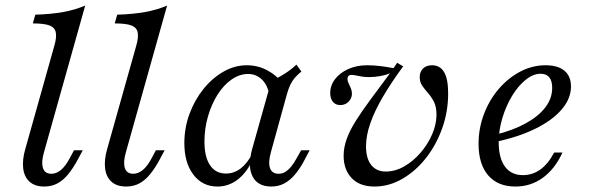

<svg xmlns="http://www.w3.org/2000/svg" viewBox="-20 -661 2131 692"><path d="M139.5 11.3Q106.5 11.3 87.1 -5.6Q67.7 -22.6 63.7 -53.2Q59.7 -83.9 71 -123.4L175.8 -496Q184.7 -526.6 181 -544.4Q177.4 -562.1 158.1 -569.4Q138.7 -576.6 98.4 -576.6L107.3 -608.1Q163.7 -609.7 208.1 -617.7Q252.4 -625.8 287.1 -641.1L138.7 -112.9Q128.2 -77.4 134.7 -56Q141.1 -34.7 165.3 -34.7Q183.1 -34.7 199.6 -48.4Q216.1 -62.1 230.6 -89.5L246.8 -119.4H278.2L259.7 -84.7Q243.5 -54.8 225.8 -33.1Q208.1 -11.3 187.1 0Q166.1 11.3 139.5 11.3Z M434.7 11.3Q401.6 11.3 382.3 -5.6Q362.9 -22.6 358.9 -53.2Q354.8 -83.9 366.1 -123.4L471 -496Q479.8 -526.6 476.2 -544.4Q472.6 -562.1 453.2 -569.4Q433.9 -576.6 393.5 -576.6L402.4 -608.1Q458.9 -609.7 503.2 -617.7Q547.6 -625.8 582.3 -641.1L433.9 -112.9Q423.4 -77.4 429.8 -56Q436.3 -34.7 460.5 -34.7Q478.2 -34.7 494.8 -48.4Q511.3 -62.1 525.8 -89.5L541.9 -119.4H573.4L554.8 -84.7Q538.7 -54.8 521 -33.1Q503.2 -11.3 482.3 0Q461.3 11.3 434.7 11.3Z M763.7 11.3Q709.7 11.3 677 -31.5Q644.4 -74.2 644.4 -145.2Q644.4 -200 662.9 -250.4Q681.5 -300.8 713.3 -340.3Q745.2 -379.8 785.5 -402.8Q825.8 -425.8 869.4 -425.8Q908.9 -425.8 943.1 -407.7Q977.4 -389.5 1002.4 -357.3L951.6 -314.5Q945.2 -354 924.2 -374.2Q903.2 -394.4 874.2 -394.4Q843.5 -394.4 814.9 -374.6Q786.3 -354.8 764.5 -320.6Q742.7 -286.3 729.8 -242.3Q716.9 -198.4 716.9 -150.8Q716.9 -95.2 737.1 -65.3Q757.3 -35.5 794.4 -35.5Q823.4 -35.5 847.6 -54Q871.8 -72.6 890.3 -108.9L889.5 -82.3Q867.7 -37.1 835.5 -12.9Q803.2 11.3 763.7 11.3ZM958.1 11.3Q908.9 11.3 890.3 -25Q871.8 -61.3 888.7 -123.4L958.1 -370.2Q981.5 -379.8 1005.2 -394.8Q1029 -409.7 1048.4 -428.2L1066.1 -403.2Q1051.6 -391.1 1041.9 -379.8Q1032.3 -368.5 1025.8 -354.4Q1019.4 -340.3 1013.7 -320.2L956.5 -112.9Q946 -75.8 953.2 -55.2Q960.5 -34.7 983.9 -34.7Q997.6 -34.7 1008.9 -41.9Q1020.2 -49.2 1030.2 -61.7Q1040.3 -74.2 1048.4 -89.5L1065.3 -119.4H1096L1074.2 -78.2Q1059.7 -51.6 1042.7 -31.5Q1025.8 -11.3 1004.8 0Q983.9 11.3 958.1 11.3Z M1329.8 11.3Q1276.6 11.3 1247.6 -19Q1218.5 -49.2 1218.5 -100Q1218.5 -129 1229.4 -159.7Q1240.3 -190.3 1262.1 -225Q1283.9 -259.7 1314.9 -301.6Q1346 -343.5 1385.5 -396.8Q1370.2 -390.3 1350 -386.7Q1329.8 -383.1 1309.7 -383.1Q1296 -383.1 1283.9 -385.1Q1271.8 -387.1 1262.5 -389.1Q1253.2 -391.1 1247.6 -391.1Q1239.5 -391.1 1235.9 -387.1Q1232.3 -383.1 1232.3 -376.6Q1232.3 -368.5 1236.7 -360.1Q1241.1 -351.6 1244.8 -342.3Q1248.4 -333.1 1248.4 -323.4Q1248.4 -306.5 1236.3 -294.4Q1224.2 -282.3 1206.5 -282.3Q1189.5 -282.3 1179.8 -294Q1170.2 -305.6 1170.2 -325.8Q1170.2 -353.2 1187.5 -375.8Q1204.8 -398.4 1235.1 -412.1Q1265.3 -425.8 1303.2 -425.8Q1325.8 -425.8 1349.6 -423Q1373.4 -420.2 1398.4 -415.3L1411.3 -434.7L1433.1 -421.8Q1390.3 -363.7 1360.5 -312.9Q1330.6 -262.1 1314.9 -217.3Q1299.2 -172.6 1299.2 -133.9Q1299.2 -89.5 1318.1 -66.1Q1337.1 -42.7 1370.2 -42.7Q1404.8 -42.7 1437.5 -61.7Q1470.2 -80.6 1496.4 -111.3Q1522.6 -141.9 1537.9 -177.8Q1553.2 -213.7 1553.2 -247.6Q1553.2 -275.8 1544 -294Q1534.7 -312.1 1522.6 -325.8Q1510.5 -339.5 1501.6 -352.4Q1492.7 -365.3 1492.7 -383.1Q1492.7 -401.6 1504.4 -413.7Q1516.1 -425.8 1537.1 -425.8Q1566.1 -425.8 1580.6 -401.2Q1595.2 -376.6 1595.2 -324.2Q1595.2 -258.9 1573.8 -198.8Q1552.4 -138.7 1515.3 -91.5Q1478.2 -44.4 1430.2 -16.5Q1382.3 11.3 1329.8 11.3Z M1837.9 11.3Q1774.2 11.3 1739.5 -29Q1704.8 -69.4 1704.8 -142.7Q1704.8 -198.4 1724.2 -249.6Q1743.5 -300.8 1777.4 -340.3Q1811.3 -379.8 1854.8 -402.8Q1898.4 -425.8 1946 -425.8Q1991.1 -425.8 2014.5 -406Q2037.9 -386.3 2037.9 -349.2Q2037.9 -305.6 2004.4 -266.5Q1971 -227.4 1909.7 -197.2Q1848.4 -166.9 1763.7 -149.2V-175Q1829 -191.1 1875 -216.5Q1921 -241.9 1945.6 -274.2Q1970.2 -306.5 1970.2 -344.4Q1970.2 -369.4 1959.7 -382.3Q1949.2 -395.2 1928.2 -395.2Q1901.6 -395.2 1874.6 -373.4Q1847.6 -351.6 1825.8 -315.7Q1804 -279.8 1790.7 -235.9Q1777.4 -191.9 1777.4 -148.4Q1777.4 -91.1 1800 -60.5Q1822.6 -29.8 1864.5 -29.8Q1899.2 -29.8 1927.4 -50Q1955.6 -70.2 1977.4 -111.3H2007.3Q1979.8 -51.6 1936.3 -20.2Q1892.7 11.3 1837.9 11.3Z"/></svg>

Font: Playfair 12pt Light
Style: Italic
Weight: 300
Italic angle: -15.6°
Designer: Claus Eggers Sørensen
Foundry: Claus Eggers Sørensen
Version: Version 2.000;gftools[0.9.28]